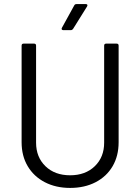

<svg xmlns="http://www.w3.org/2000/svg" viewBox="-20 -914 688 942"><path d="M86 -216V-690Q86 -700 96 -700H147Q157 -700 157 -690V-214Q157 -143 203 -98.5Q249 -54 324 -54Q399 -54 445 -98.5Q491 -143 491 -214V-690Q491 -700 501 -700H552Q562 -700 562 -690V-216Q562 -149 532.5 -98.5Q503 -48 449 -20Q395 8 324 8Q254 8 200 -20Q146 -48 116 -98.5Q86 -149 86 -216ZM284 -778 344 -887Q347 -894 356 -894H401Q407 -894 408.5 -890.5Q410 -887 407 -882L339 -773Q334 -766 327 -766H291Q285 -766 283 -769.5Q281 -773 284 -778Z"/></svg>

Font: Amber EN
Style: Regular
Weight: 400
Designer: Jeremy Tribby
Foundry: Tribby Type Co.
Version: Version 1.403 November 24, 2021